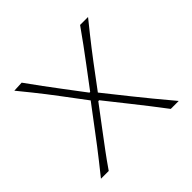

<svg xmlns="http://www.w3.org/2000/svg" viewBox="-129 -632 768 768"><g transform="rotate(-45 255.0 -248.0)"><path d="M35 0Q61 -32.5 80.2 -56.8Q99.5 -81 116 -102.8Q132.5 -124.5 151 -149L227.5 -250.5L155 -347Q136 -372.5 119.2 -394Q102.5 -415.5 83.5 -439.2Q64.5 -463 39 -494L82.5 -496Q110 -457.5 132.2 -427.5Q154.5 -397.5 180 -363.5L246 -276H250L316.5 -364.5Q341.5 -398 363.5 -427.8Q385.5 -457.5 411 -494H456Q430 -462 412 -439.2Q394 -416.5 378.2 -396.2Q362.5 -376 344 -351.5L270 -252.5L352.5 -149Q380.5 -113.5 408 -80.5Q435.5 -47.5 475 0H430Q404 -34.5 380.8 -64.2Q357.5 -94 329 -130L252 -227H247L177 -134Q149.5 -97.5 127 -67.2Q104.5 -37 79 0Z"/></g></svg>

Font: Commissioner Flair Thin
Style: Regular
Weight: 100
Designer: Kostas Bartsokas
Foundry: Kostas Bartsokas
Version: Version 1.000; ttfautohint (v1.8.3)